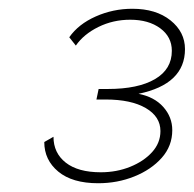

<svg xmlns="http://www.w3.org/2000/svg" viewBox="-20 -831 442 438"><path d="M204 -413Q145 -413 113 -439.5Q81 -466 81 -507L102 -519Q102 -482 130 -460Q158 -438 210 -438Q246 -438 277 -450.5Q308 -463 327 -484Q346 -505 346 -532Q346 -565 312.5 -584.5Q279 -604 221 -604H200L205 -628H226Q295 -628 333.5 -650.5Q372 -673 372 -715Q372 -747 345.5 -766.5Q319 -786 277 -786Q238 -786 204.5 -769.5Q171 -753 153 -727L138 -746Q159 -776 198.5 -793.5Q238 -811 282 -811Q336 -811 369 -784.5Q402 -758 402 -719Q402 -639 296 -617Q332 -610 352.5 -587Q373 -564 373 -534Q373 -498 349 -471Q325 -444 286.5 -428.5Q248 -413 204 -413Z"/></svg>

Font: Raleway ExtraLight
Style: Italic
Weight: 200
Italic angle: -12°
Designer: Matt McInerney, Pablo Impallari, Rodrigo Fuenzalida
Foundry: Matt McInerney, Pablo Impallari, Rodrigo Fuenzalida
Version: Version 4.026